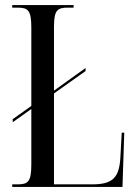

<svg xmlns="http://www.w3.org/2000/svg" viewBox="-20 -734 539 754"><path d="M28 0H461L468 -213H458L453 -120C449 -37 424 -10 342 -10H192V-367L316 -455V-467L192 -378V-628C192 -694 205 -704 246 -704H269V-714H28V-704H49C90 -704 103 -694 103 -626V-318L30 -266V-254L103 -306V-88C103 -20 90 -10 49 -10H28Z"/></svg>

Font: Noto Serif Display ExtraCondensed
Style: Regular
Weight: 400
Width: 2
Designer: Monotype Design Team
Foundry: Monotype Imaging Inc.
Version: Version 2.009